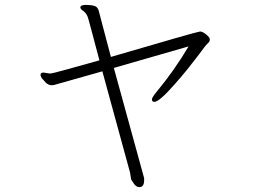

<svg xmlns="http://www.w3.org/2000/svg" viewBox="-20 -709 1040 786"><path d="M570 29V20L446 -431L752 -519Q694 -421 621 -333Q602 -310 602 -302Q602 -292 612 -292Q632 -292 695 -364Q722 -394 748 -426.5Q774 -459 793 -484Q812 -509 816.5 -515.5Q821 -522 825 -526L834 -535Q839 -540 839 -548Q839 -556 824 -568Q809 -580 799 -580Q789 -580 434 -476Q418 -538 404 -589.5Q390 -641 386 -658Q382 -680 367.5 -684.5Q353 -689 332.5 -689Q312 -689 309 -681V-679Q309 -673 317 -667Q332 -658 339 -640Q342 -632 355 -582.5Q368 -533 387 -462Q322 -444 258 -426Q194 -408 184 -408L158 -412Q146 -412 146 -403Q146 -394 155.5 -384Q165 -374 169 -369Q181 -360 190 -360Q199 -360 204.5 -362Q210 -364 215 -365L399 -417L512 -4L517 26Q519 30 528.5 43.5Q538 57 551 57Q570 57 570 29Z"/></svg>

Font: LXGW WenKai TC Light
Style: Regular
Weight: 300
Designer: LXGW / Fontworks Inc.
Foundry: LXGW / Fontworks Inc.
Version: Version 1.330